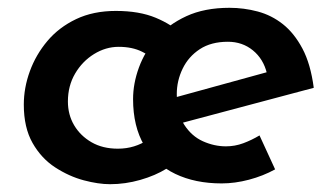

<svg xmlns="http://www.w3.org/2000/svg" viewBox="-20 -460 854 492"><path d="M262 12Q232 12 194.5 2Q157 -8 121.5 -31Q86 -54 63.5 -93.5Q41 -133 41 -192Q41 -235 56.5 -277.5Q72 -320 101.5 -355Q131 -390 175 -411Q219 -432 277 -432Q337 -432 379 -414.5Q421 -397 449 -370L384 -302Q369 -315 344 -327.5Q319 -340 284 -340Q251 -340 221 -321.5Q191 -303 172.5 -271.5Q154 -240 154 -200Q154 -166 170 -139Q186 -112 214.5 -95.5Q243 -79 282 -79Q304 -79 323.5 -85Q343 -91 359 -102L407 -28Q378 -10 339.5 1Q301 12 262 12ZM559 -85Q582 -85 603.5 -93Q625 -101 645 -113L685 -26Q654 -9 618 0.5Q582 10 548 10Q480 10 429 -14.5Q378 -39 349.5 -87.5Q321 -136 321 -206Q321 -246 336 -287Q351 -328 381 -362.5Q411 -397 457.5 -418.5Q504 -440 568 -440Q605 -440 640.5 -430.5Q676 -421 705 -398Q734 -375 755 -335.5Q776 -296 784 -235L431 -141L413 -206L704 -286L664 -272Q655 -309 628 -331Q601 -353 564 -353Q521 -353 492 -334Q463 -315 448 -284Q433 -253 433 -219Q433 -170 452 -140.5Q471 -111 500 -98Q529 -85 559 -85Z"/></svg>

Font: Josefin Sans Thin SemiBold
Style: Italic
Weight: 600
Italic angle: -7°
Version: Version 2.000